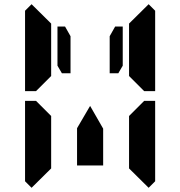

<svg xmlns="http://www.w3.org/2000/svg" viewBox="-20 -956 856 912"><path d="M527 -830H563V-644L542 -608H501V-784ZM154 -526 151 -523H99V-905L130 -936L223 -844V-698V-608V-595ZM593 -405 665 -477H717V-95L686 -64L593 -156V-170V-302V-392ZM223 -302V-156L130 -64L99 -95V-477H151L161 -467L223 -405V-392ZM686 -936 717 -905V-523H665L655 -533L593 -595V-608V-698V-830V-844ZM470 -269V-170H346V-269V-347L408 -453L470 -345ZM253 -644V-830H289L315 -784V-608H274Z"/></svg>

Font: DSEG14 Classic Mini
Style: Bold
Weight: 700
Designer: Keshikan(Twitter:@keshinomi_88pro)
Version: Version 0.46